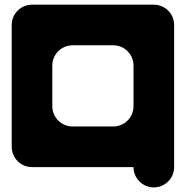

<svg xmlns="http://www.w3.org/2000/svg" viewBox="-20 -714 793 820"><path d="M116.7 -0.3H550.2C550.2 47.5 589.1 86.4 636.9 86.4C684.8 86.4 723.7 47.5 723.7 -0.3V-87V-607.3C723.7 -655.2 684.8 -694 636.9 -694H116.7C68.8 -694 30 -655.2 30 -607.3V-87C30 -39.2 68.8 -0.3 116.7 -0.3ZM550.2 -260.5C550.2 -212.6 511.4 -173.8 463.5 -173.8H290.1C242.2 -173.8 203.4 -212.6 203.4 -260.5V-433.9C203.4 -481.8 242.2 -520.6 290.1 -520.6H463.5C511.4 -520.6 550.2 -481.8 550.2 -433.9Z"/></svg>

Font: OpenLukyanov
Style: Regular
Weight: 400
Designer: Michail Lukyanov
Foundry: book-let.ru
Version: Version 2.1